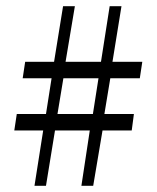

<svg xmlns="http://www.w3.org/2000/svg" viewBox="-20 -612 505 618"><path d="M279 -245 297 -360H184L165 -245ZM335 -360 316 -245H411L404 -192H310L280 -14H242L269 -192H157L128 -14H91L119 -192H26L34 -245H128L146 -360H53L61 -413H154L183 -592H221L191 -413H305L333 -592H371L342 -413H438L430 -360Z"/></svg>

Font: Bukvitsa
Style: Regular
Weight: 500
Foundry: Ponomar Technologies, Inc.
Version: Version 1.1